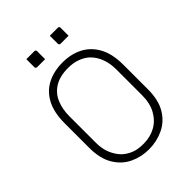

<svg xmlns="http://www.w3.org/2000/svg" viewBox="-254 -1013 1158 1158"><g transform="rotate(-45 325.0 -434.0)"><path d="M326 -720Q397 -720 453 -691.5Q509 -663 542 -603.5Q575 -544 575 -451V-241Q575 -149 540 -91.5Q505 -34 447.5 -7Q390 20 324 20Q258 20 201.5 -7Q145 -34 110 -92Q75 -150 75 -242V-451Q75 -544 107 -603.5Q139 -663 195.5 -691.5Q252 -720 326 -720ZM125 -236Q125 -182 142 -142.5Q159 -103 185 -77Q207 -56 239.5 -41.5Q272 -27 324 -27Q382 -27 427 -52Q472 -77 498.5 -125Q525 -173 525 -241V-459Q525 -498 517 -529Q509 -560 495 -584Q481 -608 463 -625Q441 -646 405.5 -659.5Q370 -673 326 -673Q255 -673 210.5 -645.5Q166 -618 145.5 -570Q125 -522 125 -459ZM185 -888Q202 -888 219.5 -888Q237 -888 254 -888Q258 -888 260 -886.5Q262 -885 263.5 -883Q265 -881 265 -877V-808Q248 -808 230.5 -808Q213 -808 196 -808Q193 -808 190.5 -809.5Q188 -811 186.5 -813.5Q185 -816 185 -819ZM385 -888Q402 -888 419.5 -888Q437 -888 454 -888Q458 -888 460 -886.5Q462 -885 463.5 -883Q465 -881 465 -877V-808Q448 -808 430.5 -808Q413 -808 396 -808Q393 -808 390.5 -809.5Q388 -811 386.5 -813.5Q385 -816 385 -819Z"/></g></svg>

Font: Recursive Sans Linear Light
Style: Regular
Weight: 300
Version: Version 1.085